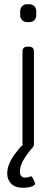

<svg xmlns="http://www.w3.org/2000/svg" viewBox="-20 -700 266 905"><path d="M151 -647V-629Q151 -615 142.5 -605.5Q134 -596 120 -596H106Q93 -596 84 -605.5Q75 -615 75 -629V-647Q75 -661 84 -670.5Q93 -680 106 -680H120Q133 -680 142 -670.5Q151 -661 151 -647ZM144 160Q145 162 145 166Q145 172 134 177Q119 185 87 185Q52 185 33 166Q14 147 14 118Q14 90 28.5 61Q43 32 75 -5Q80 -12 87 -15Q86 -18 86 -23V-457Q86 -480 109 -480H117Q140 -480 140 -457V-23Q140 -10 133 -4Q133 -4 131 -2Q98 38 86 62.5Q74 87 74 110Q74 123 80.5 130Q87 137 98 137Q112 137 120 133Q126 131 127 131Q131 131 134 138Z"/></svg>

Font: Mitr ExtraLight
Style: Regular
Weight: 275
Designer: Thanarat Vachiruckul
Foundry: Cadson Demak Co.,Ltd.
Version: Version 1.001